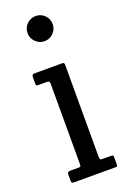

<svg xmlns="http://www.w3.org/2000/svg" viewBox="-147 -810 573 861"><g transform="rotate(-20 139.5 -380.0)"><path d="M82.5 -700Q82.5 -725 100.2 -742.5Q118 -760 142.5 -760Q167.5 -760 185 -742.5Q202.5 -725 202.5 -700Q202.5 -675.5 185 -657.8Q167.5 -640 142.5 -640Q118 -640 100.2 -657.8Q82.5 -675.5 82.5 -700ZM90.5 -465H48Q40.5 -465 39 -467.2Q37.5 -469.5 37.5 -477V-507Q37.5 -520 49.5 -520H183Q192.5 -520 192.5 -509.5V-67Q192.5 -55 203 -55H245.5Q252.5 -55 255 -53.5Q257.5 -52 257.5 -45V-12Q257.5 -5 256.2 -2.5Q255 0 248 0H53Q44.5 0 41 -2Q37.5 -4 37.5 -12V-40Q37.5 -50 41.2 -52.5Q45 -55 54 -55H91Q99.5 -55 101 -58Q102.5 -61 102.5 -69V-453Q102.5 -465 90.5 -465Z"/></g></svg>

Font: Besley* Narrow
Style: Regular
Weight: 400
Width: 4
Designer: Owen Earl
Foundry: indestructible type*
Version: Version 3.000; ttfautohint (v1.8.3)